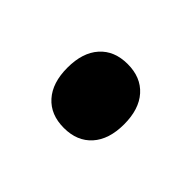

<svg xmlns="http://www.w3.org/2000/svg" viewBox="-40 -205 305 305"><g transform="rotate(-45 112.0 -52.5)"><path d="M112.1 11.3Q78.2 11.3 59.3 -5.6Q40.3 -22.6 40.3 -52.4Q40.3 -82.3 59.3 -99.2Q78.2 -116.1 112.1 -116.1Q146 -116.1 164.9 -99.2Q183.9 -82.3 183.9 -52.4Q183.9 -22.6 164.9 -5.6Q146 11.3 112.1 11.3Z"/></g></svg>

Font: Playfair 144pt SemiCondensed ExtraBold
Style: Regular
Weight: 800
Width: 4
Designer: Claus Eggers Sørensen
Foundry: Claus Eggers Sørensen
Version: Version 2.203